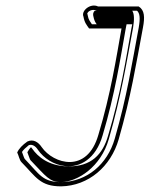

<svg xmlns="http://www.w3.org/2000/svg" viewBox="-20 -631 531 681"><path d="M41 -90C46 -81 49 -63 56 -56C108 -3 122 30 197 30C294 28 373 -40 401 -137C445 -291 462 -400 487 -533C494 -570 493 -595 472 -608H328C301 -621 267 -593 276 -572C280 -550 287 -543 296 -530H411C392 -424 373 -299 329 -153C289 -13 169 -50 128 -109C116 -127 98 -139 77 -129C60 -117 47 -104 41 -90ZM58 -92C63 -100 72 -108 82 -116C92 -120 105 -115 115 -99C135 -70 171 -46 211 -42C263 -36 320 -67 344 -151C388 -298 407 -424 426 -530L429 -545H306C299 -556 294 -560 291 -577V-579L290 -580C289 -582 289 -583 291 -586C295 -593 309 -599 320 -594L323 -593H466C476 -584 478 -567 472 -533C447 -400 431 -292 387 -139C361 -48 288 13 199 15C130 15 121 -12 68 -67C66 -69 62 -81 58 -92ZM77 -91C81 -81 86 -65 88 -63C144 -5 155 15 198 15C256 13 338 -39 366 -138C410 -291 427 -400 452 -533C457 -562 456 -583 449 -593H316C311 -588 309 -581 311 -576L310 -575L311 -574C314 -559 317 -553 323 -545H449L446 -530C427 -424 408 -298 364 -152C345 -83 303 -39 220 -41C153 -42 114 -75 94 -104C92 -106 92 -107 90 -109C84 -103 81 -98 77 -91Z"/></svg>

Font: Snowfall
Style: EcoObl
Weight: 400
Designer: Jasper
Foundry: Cannot Into Space Fonts
Version: Version 0.9